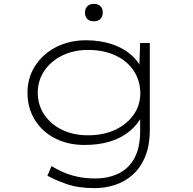

<svg xmlns="http://www.w3.org/2000/svg" viewBox="-20 -742 995 992"><path d="M470 230Q384 230 324.5 209Q265 188 225 166L246 116Q270 131 303 146Q336 161 378 170.5Q420 180 472 180Q539 180 591.5 155Q644 130 674 76Q704 22 704 -65V-143L720 -154Q695 -102 651.5 -65.5Q608 -29 549 -11Q490 7 417 7Q331 7 264 -27.5Q197 -62 159.5 -123.5Q122 -185 122 -263Q122 -341 162 -402.5Q202 -464 270.5 -499Q339 -534 426 -534Q462 -534 499 -528Q536 -522 570 -509.5Q604 -497 633.5 -477Q663 -457 685.5 -429.5Q708 -402 722 -366L699 -378L704 -520H754V-72Q754 10 730 67.5Q706 125 665.5 161Q625 197 574 213.5Q523 230 470 230ZM434 -43Q516 -43 576.5 -72Q637 -101 671 -150Q705 -199 705 -261Q704 -328 670 -378Q636 -428 575.5 -456Q515 -484 435 -484Q362 -484 303.5 -456Q245 -428 210.5 -378.5Q176 -329 175 -264Q175 -200 208.5 -150Q242 -100 300.5 -71.5Q359 -43 434 -43ZM465 -632Q443 -632 431 -644Q419 -656 419 -677Q419 -697 431 -709.5Q443 -722 465 -722Q487 -722 499 -710Q511 -698 511 -677Q511 -657 499 -644.5Q487 -632 465 -632Z"/></svg>

Font: Lexend Zetta ExtraLight
Style: Regular
Weight: 250
Version: Version 1.007